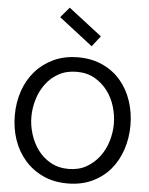

<svg xmlns="http://www.w3.org/2000/svg" viewBox="-74 -1287 1054 1354"><g transform="rotate(5 453.0 -610.0)"><path d="M363.8 -1227.5 600 -1045 541.2 -970 302.5 -1155ZM455 8.8Q357.5 8.8 281.2 -26.9Q205 -62.5 151.9 -123.8Q98.8 -185 71.2 -265.6Q43.8 -346.2 43.8 -437.5Q43.8 -528.8 71.2 -610Q98.8 -691.2 151.9 -751.9Q205 -812.5 281.2 -848.1Q357.5 -883.8 455 -883.8Q552.5 -883.8 628.8 -848.1Q705 -812.5 756.9 -751.2Q808.8 -690 835.6 -608.8Q862.5 -527.5 862.5 -437.5Q862.5 -347.5 835.6 -266.2Q808.8 -185 756.9 -123.8Q705 -62.5 628.8 -26.9Q552.5 8.8 455 8.8ZM161.2 -437.5Q161.2 -377.5 180 -316.2Q198.8 -255 235 -205.6Q271.2 -156.2 326.2 -125Q381.2 -93.8 453.8 -93.8Q526.2 -93.8 580.6 -125Q635 -156.2 671.9 -205.6Q708.8 -255 726.9 -316.2Q745 -377.5 745 -437.5Q745 -497.5 726.9 -558.8Q708.8 -620 671.9 -669.4Q635 -718.8 580.6 -750Q526.2 -781.2 453.8 -781.2Q380 -781.2 325 -750.6Q270 -720 233.8 -670.6Q197.5 -621.2 179.4 -560Q161.2 -498.8 161.2 -437.5Z"/></g></svg>

Font: Abordage
Style: Regular
Weight: 400
Designer: Ange Degheest & Eugénie Bidaut
Foundry: Velvetyne Type Foundry
Version: Version 1.000;FEAKit 1.0